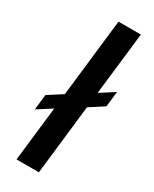

<svg xmlns="http://www.w3.org/2000/svg" viewBox="-203 -832 706 882"><g transform="rotate(30 150.5 -391.0)"><path d="M88.9 -289.1 13.7 -240.7 22.9 -322.3 98.1 -370.6 145 -782.2H263.7L225.6 -450.7L300.8 -499L291.5 -417.5L216.3 -369.1L174.3 0H55.7Z"/></g></svg>

Font: Proza Libre
Style: Medium Italic
Weight: 500
Designer: Jasper de Waard
Foundry: Jasper de Waard
Version: Version 1.000; ttfautohint (v1.4.1.8-43bc)